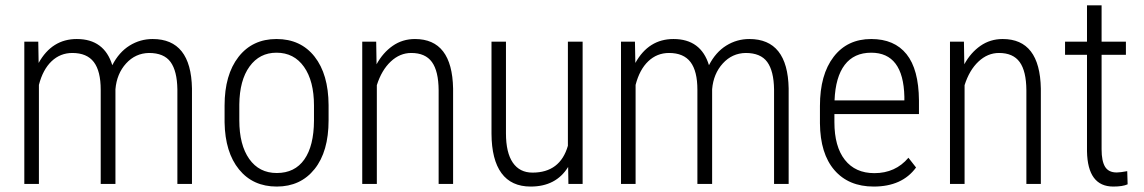

<svg xmlns="http://www.w3.org/2000/svg" viewBox="-20 -683 4247 713"><path d="M122.1 -528.3 123.5 -449.2Q172.9 -538.1 265.1 -538.1Q367.2 -538.1 397 -440.9Q421.9 -489.3 461.2 -513.7Q500.5 -538.1 546.9 -538.1Q689.5 -538.1 692.9 -354.5V0H638.7V-351.1Q637.7 -419.4 613.3 -452.9Q588.9 -486.3 533.2 -486.3Q482.9 -485.4 448.2 -447.3Q413.6 -409.2 408.7 -351.6V0H354V-349.6Q354 -418.9 328.4 -452.6Q302.7 -486.3 248.5 -486.3Q204.1 -486.3 171.6 -455.6Q139.2 -424.8 124.5 -367.7V0H70.3V-528.3Z M814 -291Q814 -405.3 865.7 -471.7Q917.5 -538.1 1006.8 -538.1Q1096.7 -538.1 1148.2 -472.7Q1199.7 -407.2 1200.2 -292.5V-236.3Q1200.2 -120.1 1148.2 -55.2Q1096.2 9.8 1007.8 9.8Q919.4 9.8 867.7 -53.7Q815.9 -117.2 814 -228.5ZM868.7 -236.3Q868.7 -145 905.5 -92.8Q942.4 -40.5 1007.8 -40.5Q1074.7 -40.5 1110.1 -90.8Q1145.5 -141.1 1146 -234.9V-291Q1146 -382.3 1108.9 -434.8Q1071.8 -487.3 1006.8 -487.3Q943.8 -487.3 906.7 -436Q869.6 -384.8 868.7 -294.9Z M1377 -528.3 1378.4 -444.3Q1401.9 -487.3 1438.2 -512.7Q1474.6 -538.1 1521 -538.1Q1659.2 -538.1 1662.6 -354V0H1608.9V-348.1Q1608.4 -418.9 1584 -452.6Q1559.6 -486.3 1507.3 -486.3Q1464.8 -486.3 1430.9 -454.3Q1397 -422.4 1379.4 -366.7V0H1325.2V-528.3Z M2089.8 -63Q2044.9 9.8 1950.7 9.8Q1878.9 9.8 1842.3 -40Q1805.7 -89.8 1805.2 -186.5V-528.3H1858.9V-188Q1858.9 -116.2 1884.3 -79.1Q1909.7 -42 1957.5 -42Q2060.1 -42 2088.9 -141.6V-528.3H2143.6V0H2090.8Z M2337.9 -528.3 2339.4 -449.2Q2388.7 -538.1 2481 -538.1Q2583 -538.1 2612.8 -440.9Q2637.7 -489.3 2677 -513.7Q2716.3 -538.1 2762.7 -538.1Q2905.3 -538.1 2908.7 -354.5V0H2854.5V-351.1Q2853.5 -419.4 2829.1 -452.9Q2804.7 -486.3 2749 -486.3Q2698.7 -485.4 2664.1 -447.3Q2629.4 -409.2 2624.5 -351.6V0H2569.8V-349.6Q2569.8 -418.9 2544.2 -452.6Q2518.6 -486.3 2464.4 -486.3Q2419.9 -486.3 2387.5 -455.6Q2355 -424.8 2340.3 -367.7V0H2286.1V-528.3Z M3224.6 9.8Q3131.3 9.8 3078.6 -51.3Q3025.9 -112.3 3024.9 -225.1V-289.6Q3024.9 -405.8 3075.7 -471.9Q3126.5 -538.1 3215.3 -538.1Q3301.3 -538.1 3346.4 -481.9Q3391.6 -425.8 3392.6 -310.1V-259.3H3078.6V-229.5Q3078.6 -138.7 3117.4 -89.4Q3156.2 -40 3227.1 -40Q3305.2 -40 3353.5 -97.2L3381.8 -61Q3330.1 9.8 3224.6 9.8ZM3215.3 -487.3Q3151.4 -487.3 3116.9 -442.1Q3082.5 -397 3079.1 -310.1H3338.4V-324.2Q3334.5 -487.3 3215.3 -487.3Z M3559.6 -528.3 3561 -444.3Q3584.5 -487.3 3620.8 -512.7Q3657.2 -538.1 3703.6 -538.1Q3841.8 -538.1 3845.2 -354V0H3791.5V-348.1Q3791 -418.9 3766.6 -452.6Q3742.2 -486.3 3689.9 -486.3Q3647.5 -486.3 3613.5 -454.3Q3579.6 -422.4 3562 -366.7V0H3507.8V-528.3Z M4070.8 -663.1V-528.3H4161.1V-479.5H4070.8V-128.4Q4070.8 -85 4083.7 -63.7Q4096.7 -42.5 4127 -42.5Q4140.1 -42.5 4166 -47.4L4167.5 1.5Q4148.9 9.8 4114.3 9.8Q4019 9.8 4016.6 -121.1V-479.5H3935.1V-528.3H4016.6V-663.1Z"/></svg>

Font: TypoPRO Roboto
Style: Regular
Weight: 300
Designer: Google
Version: Version 2.136; 2016